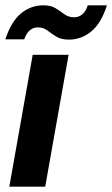

<svg xmlns="http://www.w3.org/2000/svg" viewBox="-20 -702 422 722"><path d="M15 0 103 -496H238L150 0ZM0 -554Q22 -621 59 -651.5Q96 -682 143 -682Q172 -682 190 -670.5Q208 -659 223 -648Q238 -637 259 -637Q276 -637 289.5 -648Q303 -659 310 -682H382Q361 -615 323.5 -584Q286 -553 239 -553Q210 -553 191.5 -564.5Q173 -576 158 -587.5Q143 -599 122 -599Q105 -599 92 -588Q79 -577 71 -554Z"/></svg>

Font: DM Sans 28pt
Style: Bold Italic
Weight: 700
Italic angle: -10°
Version: Version 4.004;gftools[0.9.30]